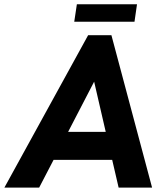

<svg xmlns="http://www.w3.org/2000/svg" viewBox="-51 -858 757 878"><path d="M-31 0H128L194 -127H462L491.5 0H644.5L458.5 -697H352ZM260.5 -255 379.5 -484.5 432.5 -255ZM288.5 -758.5H564L575.5 -838.5H300.5Z"/></svg>

Font: HK Grotesk ExtraBold
Style: Italic
Weight: 800
Italic angle: -16°
Designer: Alfredo Marco Pradil
Foundry: Hanken Design Co.
Version: Version 3.001;FEAKit 1.0